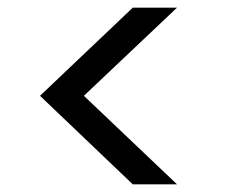

<svg xmlns="http://www.w3.org/2000/svg" viewBox="-20 -615 595 499"><path d="M440 -136 198 -366 440 -595H325L84 -366L325 -136Z"/></svg>

Font: Poppins
Style: Regular
Weight: 400
Designer: Ninad Kale (Devanagari), Jonny Pinhorn (Latin)
Foundry: Indian Type Foundry
Version: 4.004